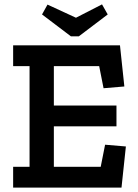

<svg xmlns="http://www.w3.org/2000/svg" viewBox="-20 -857 631 877"><path d="M340 -691H304L172 -791L197 -836L327 -776L446 -837L472 -791ZM40 0V-95H115V-555H40V-650H528L548 -462L453 -454L433 -555H226V-375H512V-280H226V-95H440L460 -196L555 -188L535 0Z"/></svg>

Font: Zilla Slab SemiBold
Style: Regular
Weight: 600
Designer: Typotheque.com
Foundry: Typotheque type foundry
Version: Version 1.1; 2017